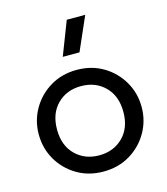

<svg xmlns="http://www.w3.org/2000/svg" viewBox="-114 -846 826 949"><g transform="rotate(-15 299.0 -371.0)"><path d="M299 15Q223 15 163.5 -20.5Q104 -56 70 -115Q36 -174 36 -245Q36 -315 70 -374.2Q104 -433.5 163.5 -469.2Q223 -505 299 -505Q375.5 -505 434.8 -469.5Q494 -434 528.2 -375Q562.5 -316 562.5 -245Q562.5 -175 528.5 -115.8Q494.5 -56.5 435 -20.8Q375.5 15 299 15ZM299 -68Q373 -68 421 -115.8Q469 -163.5 469 -245Q469 -326.5 421.2 -374.2Q373.5 -422 299 -422Q225 -422 177.2 -374.2Q129.5 -326.5 129.5 -245Q129.5 -163.5 177.2 -115.8Q225 -68 299 -68ZM250 -585 316.5 -757H411L335.5 -585Z"/></g></svg>

Font: Geologica Light
Style: Regular
Weight: 300
Designer: Sindre Bremnes, Frode Helland
Foundry: Monokrom Skriftforlag AS
Version: Version 1.010; ttfautohint (v1.8.4.7-5d5b);gftools[0.9.28]